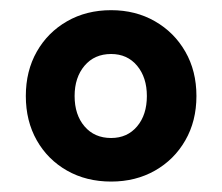

<svg xmlns="http://www.w3.org/2000/svg" viewBox="-20 -582 426 368"><path d="M29.5 -398Q29.5 -446 50.5 -483Q71.5 -520 108.5 -541.2Q145.5 -562.5 193 -562.5Q240 -562.5 277 -541.2Q314 -520 335.2 -483Q356.5 -446 356.5 -398Q356.5 -350 335.2 -313Q314 -276 277 -255Q240 -234 193 -234Q145.5 -234 108.5 -255Q71.5 -276 50.5 -313Q29.5 -350 29.5 -398ZM123 -398Q123 -362 142 -339.8Q161 -317.5 193 -317.5Q224 -317.5 242.8 -339.8Q261.5 -362 261.5 -398Q261.5 -433.5 242.8 -456Q224 -478.5 193 -478.5Q161 -478.5 142 -456Q123 -433.5 123 -398Z"/></svg>

Font: Signika SC SemiBold
Style: Regular
Weight: 600
Designer: Anna Giedryś
Foundry: Anna Giedryś
Version: Version 2.000; ttfautohint (v1.8.3) -l 8 -r 50 -G 200 -x 9 -